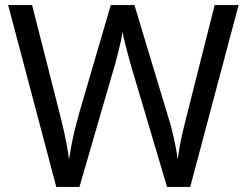

<svg xmlns="http://www.w3.org/2000/svg" viewBox="-20 -734 970 754"><path d="M917 -714 727 0H636L497 -468Q491 -489 485 -511Q479 -533 474 -553Q469 -573 465.5 -587.5Q462 -602 461 -609Q460 -602 457.5 -587.5Q455 -573 450 -553Q445 -533 439.5 -510.5Q434 -488 427 -465L292 0H201L12 -714H106L217 -278Q225 -247 231.5 -217.5Q238 -188 243 -160.5Q248 -133 251 -108Q255 -134 260.5 -163.5Q266 -193 273.5 -223Q281 -253 289 -283L415 -714H508L639 -280Q649 -249 656.5 -218Q664 -187 669.5 -159Q675 -131 678 -108Q681 -133 686 -160.5Q691 -188 698 -218Q705 -248 713 -279L823 -714Z"/></svg>

Font: Noto Sans Hanifi Rohingya
Style: Regular
Weight: 400
Designer: Monotype Design Team and DaltonMaag
Foundry: Google LLC
Version: Version 2.101